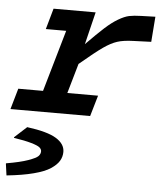

<svg xmlns="http://www.w3.org/2000/svg" viewBox="-67 -523 736 872"><g transform="rotate(5 300.5 -86.5)"><path d="M14.2 -95.2H127L208 -376H115.2L142.1 -471.2H334L297.9 -323.2Q348.1 -374.5 379.2 -402.6Q410.2 -430.7 438 -447Q465.8 -463.4 486.8 -467.8Q507.8 -472.2 541 -473.1L606 -475.1L597.2 -359.9L517.1 -356.9Q470.7 -355.5 442.9 -346.4Q415 -337.4 381.6 -314.2Q348.1 -291 276.9 -231L237.8 -95.2H377.9L350.1 0H-13.2ZM-4.9 301.8 -12.2 249 -11.2 247.1Q52.2 236.3 87.9 223.6Q123.5 210.9 132.8 201.2Q142.1 191.4 142.1 179.2Q142.1 169.4 132.8 161.6Q123.5 153.8 94.2 145.3Q64.9 136.7 14.2 128.9V126L69.8 75.2Q163.1 87.4 203.1 112.1Q243.2 136.7 243.2 172.9Q243.2 195.3 231.9 214.1Q220.7 232.9 194.3 250.5Q168 268.1 117.7 281.2Q67.4 294.4 -4.9 301.8Z"/></g></svg>

Font: IntelOne Mono Medium
Style: Italic
Weight: 500
Italic angle: -16°
Designer: Fred Shallcrass
Foundry: Frere-Jones Type LLC
Version: Version 1.200;hotconv 1.1.0;makeotfexe 2.6.0;FJTRelease1.2